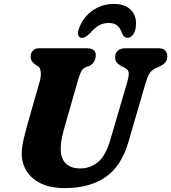

<svg xmlns="http://www.w3.org/2000/svg" viewBox="-20 -947 876 982"><path d="M544 -231.5 630 -524Q638.5 -552.5 638.5 -571Q638.5 -589.5 618 -600.5L606.5 -606Q584.5 -618 576.5 -628.5Q568.5 -639 569 -656Q569 -674 582 -687Q595 -700 620 -700H793Q814.5 -700 825 -688.8Q835.5 -677.5 835.5 -660Q835.5 -638 824.5 -626.5Q813.5 -615 793 -605L778.5 -599.5Q754 -587.5 743.5 -569.2Q733 -551 723 -517L637.5 -223Q601.5 -97.5 519.8 -41.2Q438 15 312 15Q236.5 15 187.2 -9.8Q138 -34.5 114.2 -75Q90.5 -115.5 91 -164Q92 -199.5 102.5 -241.8Q113 -284 122 -317L183.5 -531.5Q190.5 -556.5 188.2 -578.5Q186 -600.5 176 -607.5L165 -613.5Q149 -625 143 -634.2Q137 -643.5 137 -660Q137.5 -676 148.5 -688Q159.5 -700 178.5 -700H426Q470.5 -700 470 -663Q469.5 -647 460.5 -631.2Q451.5 -615.5 434 -608.5L420 -604Q403 -597 395 -580.8Q387 -564.5 378.5 -536L316 -317Q302.5 -271.5 296.5 -241.5Q290.5 -211.5 290.5 -188Q290 -137 316.2 -111.2Q342.5 -85.5 389.5 -85.5Q441.5 -85.5 480.8 -117.5Q520 -149.5 544 -231.5ZM536 -829.5Q508.5 -829.5 486 -816.8Q463.5 -804 441 -778Q417 -753.5 400.5 -753.5Q385 -753.5 380.5 -766.2Q376 -779 383.5 -799.5Q403.5 -858 452.5 -892.5Q501.5 -927 562 -927Q622.5 -927 653 -892.5Q683.5 -858 673 -799.5Q669 -779 657.5 -766.2Q646 -753.5 630.5 -753.5Q614 -753.5 603.5 -778Q595 -804 579.2 -816.8Q563.5 -829.5 536 -829.5Z"/></svg>

Font: Fraunces 9pt S100
Style: Bold Italic
Weight: 700
Italic angle: -16°
Version: Version 1.000; ttfautohint (v1.8.3)